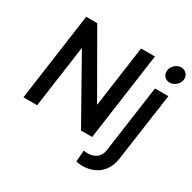

<svg xmlns="http://www.w3.org/2000/svg" viewBox="-209 -984 1418 1415"><g transform="rotate(30 500.0 -276.0)"><path d="M40 0H157L231 -531L530 0H625L729 -745H611L538 -223L238 -745H144ZM614 215C625 218 648 221 665 221C778 221 862 158 879 38L961 -541H847L767 32C759 89 715 121 657 121C647 121 634 120 622 118ZM858 -702C853 -664 880 -632 918 -632C956 -632 994 -664 999 -702C1005 -740 976 -773 938 -773C900 -773 864 -740 858 -702Z"/></g></svg>

Font: Mluvka SemiBold
Style: Italic
Weight: 600
Italic angle: -8°
Designer: Modified by Jiří Krblich, Original typeface by Gumpita Rahayu
Foundry: Gumpita Rahayu & Jiří Krblich
Version: Version 2.000;Glyphs 3.1.1 (3134)